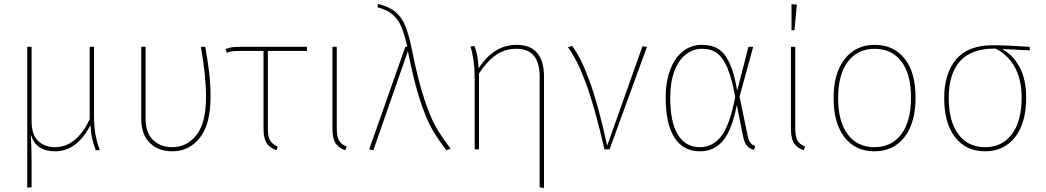

<svg xmlns="http://www.w3.org/2000/svg" viewBox="-20 -756 5294 972"><path d="M465 5Q452 -29 446 -56.5Q440 -84 438 -123Q370 10 258 10Q162 10 136 -74Q140 -3 140 64V192L118 194V-519H140V-142Q140 -74 173 -42.5Q206 -11 258 -11Q367 -11 434 -152V-519H456V-170Q456 -118 463 -77.5Q470 -37 485 3Z M1046 -266Q1046 -128 992 -59Q938 10 852 10Q782 10 738.5 -32.5Q695 -75 695 -155V-519H717V-156Q717 -84 754.5 -47.5Q792 -11 852 -11Q926 -11 974.5 -72Q1023 -133 1023 -266Q1023 -371 997 -519H1019Q1032 -448 1039 -388Q1046 -328 1046 -266Z M1336 -498V-106Q1336 -65 1347 -45.5Q1358 -26 1386 -14L1380 5Q1343 -9 1328.5 -33.5Q1314 -58 1314 -106V-498H1197Q1171 -498 1157.5 -496.5Q1144 -495 1128 -489L1122 -508Q1137 -514 1153 -516.5Q1169 -519 1194 -519H1534V-498Z M1685 -106Q1685 -65 1696 -45Q1707 -25 1735 -14L1728 5Q1691 -9 1677 -33.5Q1663 -58 1663 -106V-519H1685Z M2064 -511Q2096 -350 2128 -254.5Q2160 -159 2188 -111Q2216 -63 2261 -4L2240 5Q2196 -53 2167.5 -102Q2139 -151 2107.5 -245.5Q2076 -340 2045 -497L1870 5L1849 0L2032 -519H2042Q2028 -582 2012 -620Q1996 -658 1967.5 -682.5Q1939 -707 1891 -719L1894 -736Q1949 -723 1981 -696.5Q2013 -670 2031 -627Q2049 -584 2064 -511Z M2734 -369V196L2712 192V-367Q2712 -509 2595 -509Q2535 -509 2490 -477Q2445 -445 2405 -384V0H2383V-363Q2383 -452 2362 -520L2382 -523Q2400 -478 2403 -410Q2480 -529 2595 -529Q2665 -529 2699.5 -488Q2734 -447 2734 -369Z M3054 -19 3233 -523 3255 -518 3066 0H3040Q2991 -213 2946.5 -334Q2902 -455 2855 -517L2876 -524Q2920 -467 2964 -347.5Q3008 -228 3054 -19Z M3712 -297 3769 -519H3793L3724 -267L3765 -69Q3771 -43 3780 -32Q3789 -21 3804 -16L3797 3Q3776 -3 3763 -16.5Q3750 -30 3743 -61L3710 -224Q3686 -99 3641 -44.5Q3596 10 3523 10Q3440 10 3395 -58.5Q3350 -127 3350 -262Q3350 -341 3372.5 -401.5Q3395 -462 3436.5 -495.5Q3478 -529 3534 -529Q3583 -529 3616.5 -508Q3650 -487 3673.5 -436.5Q3697 -386 3712 -297ZM3373 -262Q3373 -136 3412 -73.5Q3451 -11 3523 -11Q3589 -11 3632 -67.5Q3675 -124 3702 -265Q3685 -359 3662.5 -412Q3640 -465 3610 -487Q3580 -509 3535 -509Q3488 -509 3451 -479.5Q3414 -450 3393.5 -394Q3373 -338 3373 -262Z M4006 -106Q4006 -65 4017 -45Q4028 -25 4056 -14L4049 5Q4012 -9 3998 -33.5Q3984 -58 3984 -106V-519H4006ZM4014 -733 4002 -603H3987V-735Z M4615 -262Q4615 -134 4559 -62Q4503 10 4407 10Q4310 10 4255 -61.5Q4200 -133 4200 -259Q4200 -386 4256.5 -457.5Q4313 -529 4408 -529Q4504 -529 4559.5 -459.5Q4615 -390 4615 -262ZM4223 -259Q4223 -141 4271.5 -76Q4320 -11 4407 -11Q4493 -11 4542.5 -76Q4592 -141 4592 -262Q4592 -380 4543.5 -444.5Q4495 -509 4408 -509Q4322 -509 4272.5 -444Q4223 -379 4223 -259Z M5193 -501 5053 -508Q5109 -478 5142 -415.5Q5175 -353 5175 -262Q5175 -134 5119 -62Q5063 10 4967 10Q4870 10 4815 -61.5Q4760 -133 4760 -259Q4760 -384 4820.5 -455.5Q4881 -527 5006 -527Q5073 -527 5193 -519ZM5020 -510H5017Q4783 -511 4783 -259Q4783 -142 4831.5 -76.5Q4880 -11 4967 -11Q5053 -11 5102.5 -76.5Q5152 -142 5152 -262Q5152 -355 5116.5 -417.5Q5081 -480 5020 -510Z"/></svg>

Font: Fira Sans Thin
Style: Regular
Weight: 100
Designer: bBox Type GmbH & Carrois Corporate GbR & Edenspiekermann AG
Foundry: bBox Type GmbH & Carrois Corporate GbR & Edenspiekermann AG
Version: Version 4.301